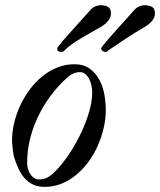

<svg xmlns="http://www.w3.org/2000/svg" viewBox="-20 -712 617 740"><path d="M84.5 -83Q84.5 -73.2 87.4 -62.3Q90.3 -51.3 96.2 -42Q102.1 -32.7 110.4 -26.6Q118.7 -20.5 129.9 -20.5Q141.6 -20.5 151.1 -23.2Q160.6 -25.9 169.2 -31.5Q177.7 -37.1 186.3 -45.2Q194.8 -53.2 204.6 -64Q230 -92.3 253.4 -129.2Q276.9 -166 295.2 -205.6Q313.5 -245.1 324.5 -284.2Q335.4 -323.2 335.4 -356.4Q335.4 -368.7 332.5 -382.3Q329.6 -396 323.7 -407.5Q317.9 -418.9 309.1 -426.5Q300.3 -434.1 288.1 -434.1Q261.2 -434.1 236.3 -410.6Q201.7 -378.9 173.8 -341.1Q146 -303.2 126 -261.2Q106 -219.2 95.2 -174.1Q84.5 -128.9 84.5 -83ZM266.1 -464.4Q301.8 -464.4 325.2 -447.8Q348.6 -431.2 362.5 -405.3Q376.5 -379.4 382.1 -348.4Q387.7 -317.4 387.7 -288.1Q387.7 -254.9 379.9 -220Q372.1 -185.1 357.7 -152.1Q343.3 -119.1 322.3 -90.1Q301.3 -61 275.1 -39.1Q249 -17.1 217.8 -4.4Q186.5 8.3 151.9 8.3Q125.5 8.3 106.4 -1.2Q87.4 -10.7 73.5 -26.9Q59.6 -43 50 -64.5Q40.5 -85.9 33.2 -109.9Q32.2 -113.8 31 -122.6Q29.8 -131.3 28.8 -141.1Q27.8 -150.9 27.1 -159.4Q26.4 -168 26.4 -171.4Q26.4 -203.1 34.4 -237.3Q42.5 -271.5 57.4 -304Q72.3 -336.4 93.8 -365.7Q115.2 -395 141.8 -416.7Q168.5 -438.5 199.7 -451.4Q231 -464.4 266.1 -464.4ZM406.7 -651.4Q404.8 -641.1 394.8 -629.4Q384.8 -617.7 367.7 -607.9Q350.1 -597.7 330.8 -586.9Q311.5 -576.2 293 -564.9Q274.4 -553.7 257.8 -542Q241.2 -530.3 229.5 -518.6Q228.5 -517.6 225.8 -514.9Q223.1 -512.2 218.8 -512.2H214.8Q210.9 -512.2 205.8 -514.2Q200.7 -516.1 200.7 -522.5V-524.9Q200.7 -525.4 200.9 -527.1Q201.2 -528.8 202.1 -529.8Q216.3 -548.8 247.6 -583.5Q278.8 -618.2 329.1 -674.3Q336.4 -682.6 347.2 -687.3Q357.9 -691.9 369.6 -691.9Q372.1 -691.9 374.8 -691.7Q377.4 -691.4 379.9 -690.9Q395.5 -688.5 401.6 -680.9Q407.7 -673.3 407.7 -661.6Q407.7 -659.2 407.5 -656.5Q407.2 -653.8 406.7 -651.4ZM576.2 -651.4Q574.2 -641.1 564.2 -629.4Q554.2 -617.7 537.1 -607.9Q519.5 -597.7 501 -586.2Q482.4 -574.7 464.4 -562.7Q446.3 -550.8 429.4 -539.3Q412.6 -527.8 398.9 -518.6Q396.5 -516.6 393.3 -513.9Q390.1 -511.2 386.7 -511.7Q380.4 -511.7 375.2 -515.9Q370.1 -520 370.1 -523.9V-524.9Q370.1 -525.4 370.4 -527.1Q370.6 -528.8 371.6 -529.8Q385.7 -548.8 417 -583.5Q448.2 -618.2 498.5 -674.3Q505.9 -682.6 516.6 -687.3Q527.3 -691.9 539.1 -691.9Q541.5 -691.9 544.2 -691.7Q546.9 -691.4 549.3 -690.9Q564.9 -688.5 571 -680.9Q577.1 -673.3 577.1 -661.6Q577.1 -659.2 576.9 -656.5Q576.7 -653.8 576.2 -651.4Z"/></svg>

Font: IM FELL French Canon
Style: Italic
Weight: 400
Italic angle: -17°
Designer: Igino Marini
Foundry: Igino Marini
Version: 3.00